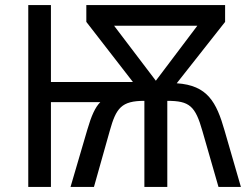

<svg xmlns="http://www.w3.org/2000/svg" viewBox="-20 -734 971 754"><path d="M864 -714H319V-648L502 -412H180V-714H91V0H180V-333H374C354 -313 339 -280 323 -225L257 0H349L411 -220C436 -310 457 -338 547 -338V0H637V-338C724 -338 747 -318 775 -219L838 0H926L862 -221C830 -333 795 -399 674 -407L864 -648ZM755 -633 592 -417 428 -633Z"/></svg>

Font: Noto Sans Thai
Style: Regular
Weight: 400
Designer: Monotype Design Team
Foundry: Monotype Imaging Inc.
Version: Version 1.901